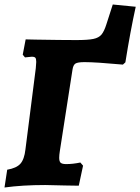

<svg xmlns="http://www.w3.org/2000/svg" viewBox="-23 -822 623 853"><path d="M580 -792Q556 -683 534 -545L523 -535Q402 -546 353 -546Q322 -546 312 -539.5Q302 -533 299 -512L243 -152Q240 -133 240 -121Q240 -104 247 -98.5Q254 -93 271 -93Q301 -93 334 -100L346 -86L327 3L264 2L178 0Q77 0 -3 11L9 -68Q50 -75 67.5 -94.5Q85 -114 90 -158L136 -519L138 -547Q138 -561 134 -565.5Q130 -570 118 -570Q112 -570 88 -567L78 -579L91 -647Q120 -647 136 -646Q250 -644 316 -644Q367 -644 391.5 -649Q416 -654 428 -668.5Q440 -683 450 -715L478 -802Z"/></svg>

Font: Alegreya SC ExtraBold
Style: Italic
Weight: 800
Italic angle: -7°
Designer: Juan Pablo del Peral
Foundry: Huerta Tipografica
Version: Version 2.007; ttfautohint (v1.6)